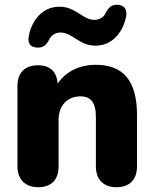

<svg xmlns="http://www.w3.org/2000/svg" viewBox="-20 -774 644 803"><path d="M140 9C196 9 225 -24 225 -78V-273C225 -332 261 -371 317 -371C359 -371 381 -346 381 -285V-78C381 -24 412 9 467 9C523 9 553 -24 553 -78V-292C553 -435 497 -503 380 -503C312 -503 254 -474 221 -424C218 -474 189 -501 139 -501C84 -501 53 -470 53 -414V-78C53 -24 85 9 140 9ZM135 -575C164 -573 176 -591 184 -605C193 -626 211 -638 233 -638C283 -638 311 -583 379 -583C461 -583 499 -656 508 -707C512 -735 499 -753 472 -754C447 -755 436 -744 424 -724C416 -703 397 -691 375 -691C325 -691 297 -746 229 -746C145 -746 108 -670 100 -622C95 -591 109 -576 135 -575Z"/></svg>

Font: SN Pro Heavy
Style: Regular
Weight: 800
Designer: Tobias Whetton
Foundry: Supernotes
Version: Version 1.001;Glyphs 3.2 (3249)